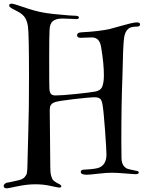

<svg xmlns="http://www.w3.org/2000/svg" viewBox="-20 -896 783 1046"><path d="M43 -876Q52 -876 74 -868.5Q96 -861 131 -849.5Q166 -838 198 -831Q231 -824 274 -819.5Q317 -815 356 -812L395 -810Q410 -808 410 -801Q410 -792 396 -792Q391 -792 365 -793.5Q339 -795 321 -795Q285 -795 268 -781Q251 -767 250 -732Q248 -705 248 -580Q248 -431 249 -416Q250 -392 258 -384Q266 -376 282 -376Q318 -376 394 -384Q470 -392 498 -397Q528 -402 537 -424Q546 -446 546 -486Q546 -549 531 -639Q523 -692 481 -692Q469 -692 447 -691Q425 -690 420 -690Q400 -690 400 -704Q400 -719 424 -720Q519 -725 578 -738Q594 -742 628.5 -752Q663 -762 688 -768Q713 -774 726 -774Q743 -774 743 -763Q743 -751 725 -751Q693 -751 680 -740Q661 -725 656 -690Q650 -648 647 -479Q641 -338 641 -118Q641 -53 642 -32Q644 12 676 24Q681 26 725 35Q736 37 736 44Q736 53 717 53Q712 53 662.5 49Q613 45 590 45Q560 45 513 50.5Q466 56 452 56Q420 56 420 40Q420 28 441 28Q504 25 523 16Q560 -2 560 -54Q560 -79 552.5 -183Q545 -287 539 -323Q535 -350 525.5 -358Q516 -366 497 -366Q468 -366 382 -356Q296 -346 278 -339Q266 -335 259.5 -327Q253 -319 252.5 -313.5Q252 -308 251 -297Q251 -269 252.5 -142Q254 -15 254 18Q254 47 259.5 64.5Q265 82 271.5 87.5Q278 93 291 101Q293 102 297.5 104Q302 106 304 107.5Q306 109 309 111Q312 113 313 115Q314 117 314 119Q314 126 303 126Q296 126 256.5 117Q217 108 173 108Q127 108 75 119Q23 130 18 130Q0 130 0 117Q0 107 15 100Q16 100 41 95Q66 90 85 85Q105 80 115 68Q125 56 126.5 48Q128 40 129 21Q129 17 130.5 -37.5Q132 -92 134 -171.5Q136 -251 137 -306Q137 -308 137.5 -370.5Q138 -433 138 -483Q138 -714 132 -754Q127 -783 116.5 -799.5Q106 -816 84 -829Q77 -833 67.5 -838Q58 -843 52 -846Q46 -849 40.5 -852.5Q35 -856 32.5 -859Q30 -862 30 -866Q30 -876 43 -876Z"/></svg>

Font: Henny Penny
Style: Regular
Weight: 400
Designer: Olga Umpeleva
Foundry: Brownfox
Version: Version 1.001